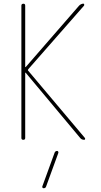

<svg xmlns="http://www.w3.org/2000/svg" viewBox="-20 -750 540 1030"><path d="M94.7 -9.8V-719.7Q94.7 -729.5 105 -730Q115.2 -730.5 115.2 -719.7V-390.6Q115.2 -389.6 116.2 -389.6L118.2 -390.6L404.3 -719.7Q414.1 -729.5 426.8 -730.5Q430.7 -730.5 431.6 -726.6Q432.6 -722.7 430.7 -719.7L131.8 -378.9Q127.9 -374 130.9 -371.1L435.5 -9.8Q437.5 -6.8 436.5 -3.4Q435.5 0 431.6 0Q418 0 410.2 -9.8L118.2 -359.4Q117.2 -360.4 116.2 -360.4Q115.2 -360.4 115.2 -359.4V-9.8Q115.2 0 105 0Q94.7 0 94.7 -9.8ZM272.5 70.3Q275.4 60.5 286.1 59.6Q290 59.6 292 63Q293.9 66.4 293 70.3L227.5 250Q224.6 259.8 213.9 259.8Q210 259.8 208 256.8Q206.1 253.9 207 250Z"/></svg>

Font: Rounded-X Mgen+ 1mn thin
Style: Regular
Weight: 100
Designer: [Source Han Sans]
Ryoko NISHIZUKA  (kana & ideographs); Paul D. Hunt (Latin, Greek & Cyrillic); Wenlong ZHANG  (bopomofo
Version: Version 1.059.20150602